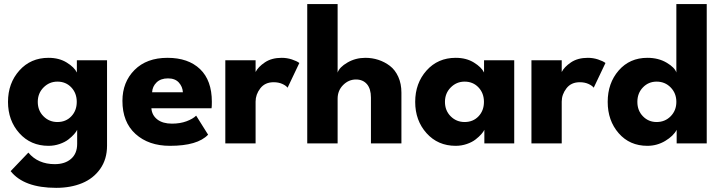

<svg xmlns="http://www.w3.org/2000/svg" viewBox="-20 -708 3556 948"><path d="M257.5 219.5Q98 219.5 32.5 137L120 45.5Q167.5 102.5 250.5 102.5Q301 102.5 331 76.2Q361 50 361 2.5V-67Q357 -58 346 -45.5Q335 -33 317.8 -19.5Q300.5 -6 274.2 3Q248 12 219.5 12Q131.5 12 75.5 -50.5Q19.5 -113 19.5 -205Q19.5 -297 75.5 -359.8Q131.5 -422.5 219.5 -422.5Q272 -422.5 309.5 -399.2Q347 -376 359.5 -350V-410.5H508.5V11.5Q508.5 78 474.8 125.8Q441 173.5 385 196.5Q329 219.5 257.5 219.5ZM166.5 -205Q166.5 -162 194.8 -133.8Q223 -105.5 263.5 -105.5Q305.5 -105.5 332.2 -133.8Q359 -162 359 -205Q359 -248 332 -276.5Q305 -305 263.5 -305Q223.5 -305 195 -276.2Q166.5 -247.5 166.5 -205Z M727.5 -173.5Q730 -139 756.8 -118.2Q783.5 -97.5 829 -97.5Q869 -97.5 900.8 -109.2Q932.5 -121 948.5 -137L1007.5 -43Q955.5 12 819 12Q714 12 649.2 -46.5Q584.5 -105 584.5 -210Q584.5 -302.5 644.2 -362.5Q704 -422.5 807 -422.5Q909.5 -422.5 967.8 -366.8Q1026 -311 1026 -205.5Q1026 -180 1024.5 -173.5ZM883 -252.5Q881.5 -280 863 -300.5Q844.5 -321 809.5 -321Q773.5 -321 753 -301Q732.5 -281 731 -252.5Z M1242 0H1092.5V-410.5H1242V-352.5Q1254.5 -377.5 1287.8 -400Q1321 -422.5 1371 -422.5Q1397 -422.5 1421.2 -414.5Q1445.5 -406.5 1458 -397L1400 -275Q1392 -285.5 1373.5 -293.8Q1355 -302 1331 -302Q1288.5 -302 1265.2 -271.8Q1242 -241.5 1242 -206.5Z M1784 -422.5Q1817.5 -422.5 1848.2 -412.5Q1879 -402.5 1905 -382.8Q1931 -363 1946.5 -328.8Q1962 -294.5 1962 -250.5V0H1811.5V-226Q1811.5 -269.5 1791.8 -292.5Q1772 -315.5 1737.5 -315.5Q1701.5 -315.5 1674.2 -288.2Q1647 -261 1647 -220.5V0H1497V-688H1647V-349.5Q1655.5 -376 1695.5 -399.2Q1735.5 -422.5 1784 -422.5Z M2371.5 0V-67Q2367.5 -58 2356.5 -45.5Q2345.5 -33 2328.2 -19.5Q2311 -6 2284.8 3Q2258.5 12 2230 12Q2142 12 2086 -50.5Q2030 -113 2030 -205Q2030 -297 2086 -359.8Q2142 -422.5 2230 -422.5Q2282.5 -422.5 2320 -399.2Q2357.5 -376 2370 -350V-410.5H2519V0ZM2177 -205Q2177 -162 2205.2 -133.8Q2233.5 -105.5 2274 -105.5Q2316 -105.5 2342.8 -133.8Q2369.5 -162 2369.5 -205Q2369.5 -248 2342.5 -276.5Q2315.5 -305 2274 -305Q2234 -305 2205.5 -276.2Q2177 -247.5 2177 -205Z M2753.5 0H2604V-410.5H2753.5V-352.5Q2766 -377.5 2799.2 -400Q2832.5 -422.5 2882.5 -422.5Q2908.5 -422.5 2932.8 -414.5Q2957 -406.5 2969.5 -397L2911.5 -275Q2903.5 -285.5 2885 -293.8Q2866.5 -302 2842.5 -302Q2800 -302 2776.8 -271.8Q2753.5 -241.5 2753.5 -206.5Z M3469.5 0H3321V-67Q3305 -36.5 3264.5 -12.2Q3224 12 3176.5 12Q3089 12 3034.8 -50.2Q2980.5 -112.5 2980.5 -205Q2980.5 -297.5 3034.8 -360Q3089 -422.5 3176.5 -422.5Q3231 -422.5 3271.5 -398.5Q3312 -374.5 3319.5 -350V-688H3469.5ZM3222 -105.5Q3263.5 -105.5 3291.5 -134Q3319.5 -162.5 3319.5 -205Q3319.5 -247.5 3291.5 -276.2Q3263.5 -305 3222 -305Q3182 -305 3154.5 -276.5Q3127 -248 3127 -205Q3127 -162 3154.5 -133.8Q3182 -105.5 3222 -105.5Z"/></svg>

Font: League Spartan
Style: Bold
Weight: 700
Foundry: The League of Moveable Type
Version: Version 2.002